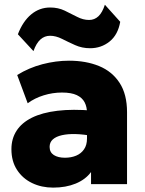

<svg xmlns="http://www.w3.org/2000/svg" viewBox="-20 -798 629 832"><path d="M210.5 15Q160 15 119 -4.8Q78 -24.5 53.8 -61.8Q29.5 -99 29.5 -151.5Q29.5 -197 51.8 -231.5Q74 -266 118.2 -288Q162.5 -310 228.8 -318Q295 -326 383 -318.5L384 -208Q343 -216 308.5 -217Q274 -218 248.5 -212.2Q223 -206.5 209 -194Q195 -181.5 195 -161.5Q195 -138 213.2 -126.2Q231.5 -114.5 261.5 -114.5Q288.5 -114.5 310 -123.5Q331.5 -132.5 344.2 -151Q357 -169.5 357 -198V-309Q357 -334.5 346.8 -354.5Q336.5 -374.5 312.8 -385.8Q289 -397 248.5 -397Q208.5 -397 169.5 -385Q130.5 -373 100 -350.5L54.5 -473Q105.5 -504.5 164 -519.8Q222.5 -535 279 -535Q352.5 -535 409.2 -511.8Q466 -488.5 498.2 -439Q530.5 -389.5 530.5 -311.5V0H374.5V-52.5Q350.5 -20 308 -2.5Q265.5 15 210.5 15ZM125 -576.5 57.5 -649.5Q79 -705.5 115 -735.5Q151 -765.5 197.5 -765.5Q232 -765.5 260.2 -752Q288.5 -738.5 314.2 -725Q340 -711.5 366 -711.5Q389.5 -711.5 406.5 -727.5Q423.5 -743.5 434.5 -777.5L501 -703.5Q491 -647 454.8 -618Q418.5 -589 370.5 -589Q335.5 -589 305.5 -602.5Q275.5 -616 248.8 -629.5Q222 -643 197 -643Q173 -643 155 -626.8Q137 -610.5 125 -576.5Z"/></svg>

Font: Geologica Thin Cursive ExtraBold
Style: Regular
Weight: 800
Version: Version 1.010;gftools[0.9.28]